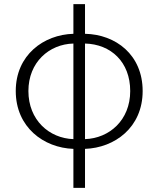

<svg xmlns="http://www.w3.org/2000/svg" viewBox="-20 -707 764 926"><path d="M390 -497C515 -494 608 -408 608 -268C608 -127 507 -40 390 -36ZM334 -36C217 -40 117 -128 117 -268C117 -407 217 -494 334 -497ZM390 -687H334V-544C191 -540 56 -442 56 -268C56 -93 191 6 334 11V199H390V11C533 6 668 -92 668 -268C668 -443 538 -541 390 -544Z"/></svg>

Font: Noto Sans Japanese Light
Style: Regular
Weight: 300
Designer: Ryoko NISHIZUKA (kana & ideographs); Paul D. Hunt (Latin, Greek & Cyrillic); Wenlong ZHANG (bopomofo); Sandoll Communica
Foundry: Adobe Systems Incorporated
Version: Version 1.000;PS 1;hotconv 1.0.78;makeotf.lib2.5.61930